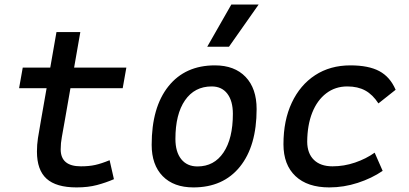

<svg xmlns="http://www.w3.org/2000/svg" viewBox="-20 -815 1798 845"><path d="M316.9 9.8Q227.1 9.8 184.8 -28.6Q142.6 -66.9 142.6 -147.9Q142.6 -178.2 147 -207Q151.4 -235.8 160.6 -287.1L185.1 -426.8H64L80.1 -517.6H201.2L228.5 -673.8H333.5L306.2 -517.6H536.1L520 -426.8H290L265.6 -287.1Q257.3 -238.3 252.2 -211.9Q247.1 -185.5 247.1 -157.7Q247.1 -83 335.9 -83Q371.6 -83 398.4 -88.9Q425.3 -94.7 462.4 -109.9L481.4 -26.4Q446.3 -11.2 407 -0.7Q367.7 9.8 316.9 9.8Z M831.1 9.8Q744.6 9.8 696 -39.8Q647.5 -89.4 647.5 -177.7Q647.5 -342.8 721.2 -435.1Q794.9 -527.3 925.8 -527.3Q1012.2 -527.3 1060.8 -476.6Q1109.4 -425.8 1109.4 -335Q1109.4 -172.4 1035.9 -81.3Q962.4 9.8 831.1 9.8ZM849.1 -82.5Q922.4 -82.5 963.6 -143.8Q1004.9 -205.1 1004.9 -314Q1004.9 -370.6 980.5 -402.6Q956.1 -434.6 911.6 -434.6Q836.4 -434.6 794.2 -373.5Q752 -312.5 752 -203.6Q752 -146.5 777.6 -114.5Q803.2 -82.5 849.1 -82.5ZM892.1 -609.4 998 -794.9H1118.2L987.8 -609.4Z M1443.4 -83Q1494.1 -83 1542.7 -99.6Q1591.3 -116.2 1628.9 -143.1L1664.1 -63Q1616.2 -30.3 1554.7 -10.3Q1493.2 9.8 1429.2 9.8Q1333 9.8 1280.3 -40Q1227.5 -89.8 1227.5 -180.2Q1227.5 -285.2 1264.2 -363Q1300.8 -440.9 1366.9 -484.1Q1433.1 -527.3 1522 -527.3Q1602.1 -527.3 1649.4 -502Q1696.8 -476.6 1721.2 -419.9L1645.5 -359.9Q1620.1 -398.9 1587.4 -416.7Q1554.7 -434.6 1508.3 -434.6Q1455.6 -434.6 1415.8 -404.3Q1376 -374 1354.2 -319.3Q1332.5 -264.6 1332 -190.9Q1332.5 -139.6 1361.6 -111.3Q1390.6 -83 1443.4 -83Z"/></svg>

Font: Cascadia Code NF
Style: Italic
Weight: 400
Italic angle: -10°
Monospace: yes
Designer: Aaron Bell
Foundry: Saja Typeworks
Version: Version 2404.023; ttfautohint (v1.8.4)